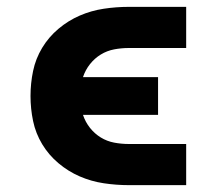

<svg xmlns="http://www.w3.org/2000/svg" viewBox="-20 -540 640 560"><path d="M356 0Q319 0 282.5 -5.5Q246 -11 212.5 -25.5Q179 -40 150.5 -64Q122 -88 103 -119.5Q84 -151 76.5 -187Q69 -223 69 -260Q69 -297 76.5 -333Q84 -369 103 -400.5Q122 -432 150.5 -456Q179 -480 212.5 -494.5Q246 -509 282.5 -514.5Q319 -520 356 -520H523V-400H356Q334 -400 313 -396Q292 -392 274 -381Q256 -370 242.5 -353Q229 -336 222 -315H441V-205H222Q229 -184 242.5 -167Q256 -150 274 -139Q292 -128 313 -124Q334 -120 356 -120H523V0Z"/></svg>

Font: Iosevka Custom Heavy Extended
Style: Regular
Weight: 900
Width: 7
Monospace: yes
Designer: Belleve Invis
Foundry: Belleve Invis
Version: Version 11.2.4; ttfautohint (v1.8.4)